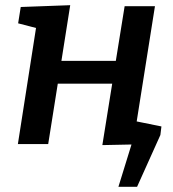

<svg xmlns="http://www.w3.org/2000/svg" viewBox="-20 -556 667 741"><path d="M49 0 119 -448 50 -466 60 -529 251 -536 217 -321H427L461 -532H578L507 -84L579 -64L570 0L375 4L413 -233H203L166 0ZM455 -98 603 -68 599 -35 509 165H437L488 0H421Z"/></svg>

Font: Bitter SemiBold
Style: Italic
Weight: 600
Italic angle: -9°
Designer: Sol Matas, and Bitter project Authors
Foundry: Sol Matas
Version: Version 2.001